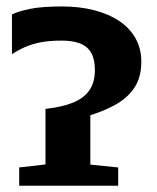

<svg xmlns="http://www.w3.org/2000/svg" viewBox="-20 -590 498 610"><path d="M41 0V-58L124.5 -67.5V-244Q177.5 -250 212 -264Q246.5 -278 264 -303.2Q281.5 -328.5 281.5 -368Q281.5 -402 269.5 -422.5Q257.5 -443 234.2 -452Q211 -461 176 -461Q138.5 -461 110.5 -455.8Q82.5 -450.5 60.2 -440.8Q38 -431 18 -418V-544Q38.5 -554.5 76.5 -562Q114.5 -569.5 176.5 -569.5Q233 -569.5 279.5 -557.5Q326 -545.5 359.5 -522.8Q393 -500 411 -467.5Q429 -435 429 -394Q429 -345.5 408 -313Q387 -280.5 350 -259.2Q313 -238 267 -224V-67L355.5 -58V0Z"/></svg>

Font: Merriweather 24pt
Style: Bold
Weight: 700
Designer: Eben Sorkin
Foundry: Eben Sorkin
Version: Version 2.100